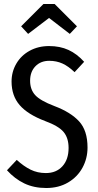

<svg xmlns="http://www.w3.org/2000/svg" viewBox="-20 -931 490 963"><path d="M402 -621 354 -569Q323 -599 293 -612.5Q263 -626 227 -626Q184 -626 157.5 -598.5Q131 -571 131 -526Q131 -482 156.5 -454Q182 -426 253 -399Q335 -368 377 -322Q419 -276 419 -191Q419 -136 393.5 -89.5Q368 -43 321 -15.5Q274 12 212 12Q150 12 102 -11Q54 -34 15 -77L64 -129Q99 -97 133.5 -80Q168 -63 210 -63Q262 -63 293 -97Q324 -131 324 -189Q324 -239 299 -269Q274 -299 206 -324Q119 -357 78.5 -404Q38 -451 38 -522Q38 -571 62 -612Q86 -653 129 -676.5Q172 -700 226 -700Q281 -700 323.5 -680.5Q366 -661 402 -621ZM86 -799 198 -911H254L366 -799L330 -761L226 -841L121 -761Z"/></svg>

Font: Fira Sans Compressed
Style: Regular
Weight: 400
Width: 1
Designer: bBox Type GmbH & Carrois Corporate GbR & Edenspiekermann AG
Foundry: bBox Type GmbH & Carrois Corporate GbR & Edenspiekermann AG
Version: Version 4.301